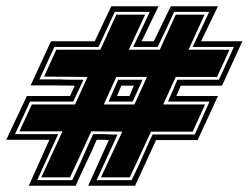

<svg xmlns="http://www.w3.org/2000/svg" viewBox="-21 -594 795 614"><path d="M71 0 137 -147H-1L65 -287H203L218 -320L145 -321H77L142 -462H282Q294 -488 309 -519.5Q324 -551 335 -574H486L432 -462H471L525 -574H676L622 -462H754L689 -320H557L543 -287H676L611 -146H478L411 0H261L327 -146L310 -147H288Q281 -130 272.5 -111Q264 -92 254 -72Q235 -32 221 0ZM98 -18H210Q218 -36 227 -54.5Q236 -73 244 -92Q252 -111 260.5 -129Q269 -147 277 -165H316Q326 -164 335.5 -164Q345 -164 355 -164L288 -18H400Q408 -35 417 -53.5Q426 -72 434 -91Q442 -110 450.5 -128.5Q459 -147 467 -164H602L649 -269H516L532 -305Q535 -313 538.5 -321Q542 -329 546 -339H679L727 -444H595L648 -556H536L510 -500Q503 -485 496 -471Q489 -457 483 -444H405L458 -556H346L294 -444H153L105 -340H174Q193 -339 211 -339Q229 -339 246 -339L213 -269H75L27 -165H165ZM111 -27 179 -174H41L81 -260H219L259 -348L120 -349L159 -435H300L351 -547H443L391 -435H490L541 -547H633L582 -435H713L673 -348H541L501 -260H635L595 -173H462L394 -27H302L370 -173L271 -174L203 -27ZM311 -260H409L449 -348H351ZM326 -269 357 -339H435L403 -269ZM353 -287H393L407 -320H367Z"/></svg>

Font: Alumni Sans Collegiate One
Style: Italic
Weight: 400
Italic angle: -8°
Designer: Robert E. Leuschke
Foundry: Robert E. Leuschke
Version: Version 1.100